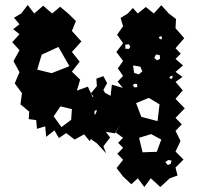

<svg xmlns="http://www.w3.org/2000/svg" viewBox="-20 -734 807 769"><path d="M368 -160 344 -177 339 -169 317 -196 279 -175 245 -201 216 -181 198 -212 165 -186 161 -228 128 -218 125 -253 95 -257 97 -287 62 -316 68 -361 39 -400 58 -445 34 -489 58 -533 29 -565 58 -597 33 -617 58 -637 36 -663 65 -680 91 -714 117 -680 153 -711 189 -680 221 -707 253 -680 284 -650 268 -610 306 -568 268 -526 299 -487 268 -447 301 -415 288 -371 332 -387 351 -345 354 -348 344 -360 368 -389 366 -419 394 -429 409 -401 394 -374 400 -363 423 -350 428 -395 472 -382 451 -407 473 -430 452 -460 473 -490 446 -526 473 -561 449 -595 473 -629 463 -662 492 -680 512 -702 532 -680 564 -706 596 -680 626 -713 656 -680 685 -658 683 -621 718 -581 683 -541 704 -519 683 -498 713 -472 683 -446 711 -426 683 -406 712 -372 683 -338 720 -300 683 -262 708 -236 683 -210 703 -169 683 -127 715 -95 683 -63 691 -31 660 -20 622 15 584 -20 558 15 532 -20 506 4 473 -27 447 -61 473 -94 450 -118 473 -142 453 -162 473 -182 444 -203 460 -235 441 -200 404 -206 421 -183 394 -148 405 -120ZM626 -590 616 -585 620 -578 626 -576 629 -582ZM502 -547 496 -557 482 -555V-539L496 -538ZM214 -546 147 -515 129 -455 187 -441 258 -469ZM620 -513 605 -516 598 -502 609 -492 621 -499ZM542 -467 513 -472 517 -442 536 -436 550 -448ZM671 -431 663 -429 658 -423 666 -417 671 -423ZM529 -397 521 -399 512 -394 518 -384 530 -385ZM576 -342 525 -321 546 -266 611 -249 619 -316ZM268 -297 222 -308 195 -268 226 -225 265 -254ZM358 -276H362L368 -290L366 -293L359 -290ZM626 -175 585 -197 537 -182 551 -124 608 -126ZM667 -91 654 -93 642 -85 652 -73 664 -78Z"/></svg>

Font: Rubik Gemstones
Style: Regular
Weight: 400
Designer: Hubert and Fischer, NaN
Foundry: Hubert and Fischer, NaN
Version: Version 2.200